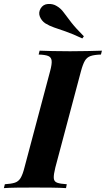

<svg xmlns="http://www.w3.org/2000/svg" viewBox="-61 -969 545 989"><path d="M224 -106Q215 -70 216 -52Q217 -34 233 -28Q249 -22 283 -20L279 0Q250 -2 205.5 -2.5Q161 -3 116 -3Q68 -3 26.5 -2.5Q-15 -2 -41 0L-36 -20Q-3 -22 15.5 -28Q34 -34 45 -52Q56 -70 65 -106L197 -602Q207 -639 205 -656.5Q203 -674 187.5 -680.5Q172 -687 138 -688L143 -708Q167 -707 209 -706Q251 -705 300 -705Q345 -705 388.5 -706Q432 -707 464 -708L459 -688Q425 -687 406 -680.5Q387 -674 376.5 -656.5Q366 -639 356 -602ZM363 -771Q312 -795 277 -807Q242 -819 217.5 -827.5Q193 -836 172 -849Q153 -862 144.5 -883Q136 -904 148 -925Q161 -947 186.5 -948.5Q212 -950 231 -938Q252 -926 267.5 -904.5Q283 -883 306.5 -853Q330 -823 371 -782Z"/></svg>

Font: Playfair Display
Style: Bold Italic
Weight: 700
Italic angle: -14°
Designer: Claus Eggers Sørensen
Foundry: Claus Eggers Sørensen
Version: Version 1.203